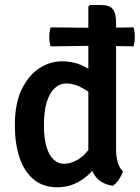

<svg xmlns="http://www.w3.org/2000/svg" viewBox="-20 -756 575 789"><path d="M187.5 -565.5Q185 -577 183.8 -585.2Q182.5 -593.5 182.5 -604Q182.5 -615 183.8 -624Q185 -633 187.5 -643.5L390 -641.5L529 -643.5Q531.5 -633 532.8 -624Q534 -615 534 -604Q534 -593.5 532.8 -585.2Q531.5 -577 529 -565.5L388 -568ZM457 -141.5Q457 -114 463.5 -90Q470 -66 485 -52.5Q481 -37 469 -19Q457 -1 444 7.5Q391 0 367 -38.8Q343 -77.5 343 -129V-729L349.5 -735.5H394Q430 -735.5 443.5 -718.5Q457 -701.5 457 -662.5ZM41 -241.5Q41 -330 69 -388.2Q97 -446.5 141.2 -475.2Q185.5 -504 235 -504Q284 -504 324 -483.8Q364 -463.5 398.5 -440L383.5 -350.5Q354.5 -373.5 320.5 -393.2Q286.5 -413 252.5 -413Q225.5 -413 204.8 -393.8Q184 -374.5 172.2 -336.5Q160.5 -298.5 160.5 -241Q160.5 -185 171.8 -150Q183 -115 201.8 -99Q220.5 -83 243 -83Q266 -83 291.8 -95.5Q317.5 -108 340.2 -136Q363 -164 375.5 -211L400.5 -131.5Q392.5 -96 366.5 -62.8Q340.5 -29.5 301.5 -8Q262.5 13.5 215 13.5Q157 13.5 118.2 -18.8Q79.5 -51 60.2 -108.5Q41 -166 41 -241.5Z"/></svg>

Font: Signika Medium
Style: Regular
Weight: 500
Designer: Anna Giedry
Foundry: Anna Giedry
Version: Version 2.000